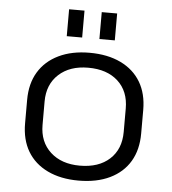

<svg xmlns="http://www.w3.org/2000/svg" viewBox="-53 -776 744 832"><g transform="rotate(5 319.5 -360.0)"><path d="M319 8Q241 8 184 -19.5Q127 -47 97 -97.5Q67 -148 67 -219V-321Q67 -392 97.5 -442.5Q128 -493 185 -520.5Q242 -548 319 -548Q398 -548 455 -520.5Q512 -493 542 -442.5Q572 -392 572 -321V-219Q572 -148 542 -97.5Q512 -47 455 -19.5Q398 8 319 8ZM319 -57Q401 -57 448.5 -100.5Q496 -144 496 -219V-321Q496 -396 448.5 -439.5Q401 -483 319 -483Q239 -483 191 -439Q143 -395 143 -321V-219Q143 -145 191 -101Q239 -57 319 -57ZM281 -728V-611H214V-728ZM423 -728V-611H356V-728Z"/></g></svg>

Font: Pathway Extreme 8pt Thin Light
Style: Regular
Weight: 300
Version: Version 1.001;gftools[0.9.26]